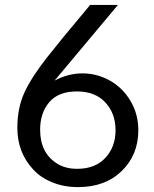

<svg xmlns="http://www.w3.org/2000/svg" viewBox="-20 -747 625 778"><path d="M293.5 -63Q365.7 -63 407 -107.4Q448.2 -151.9 448.2 -219.5Q448.2 -287.1 407 -331.8Q365.7 -376.5 291.3 -376.5Q216.8 -376.5 179.7 -333Q142.6 -289.6 142.6 -221.2Q142.6 -127.9 210 -85Q244.1 -63 291.5 -63Q292.5 -63 293.5 -63ZM296.4 11.2Q239.3 11.2 191.9 -8.1Q144.5 -27.3 114.3 -60.5Q50.3 -129.4 50.3 -229Q50.3 -310.1 79.3 -372.8Q108.4 -435.5 172.6 -516.8Q236.8 -598.1 314.5 -689.9L345.2 -727.1H458L201.2 -420.4Q256.3 -449.7 314.5 -449.7Q372.6 -449.7 424.8 -420.7Q477.1 -391.6 508.8 -338.1Q540.5 -284.7 540.5 -219.2Q540.5 -119.6 473.4 -54.2Q406.2 11.2 296.4 11.2Z"/></svg>

Font: Oxygen
Style: Normal
Weight: 400
Designer: Vernon Adams
Foundry: Vernon Adams
Version: Version Release 0.2.2 webfont; ttfautohint (v0.8.52-bc40) -l